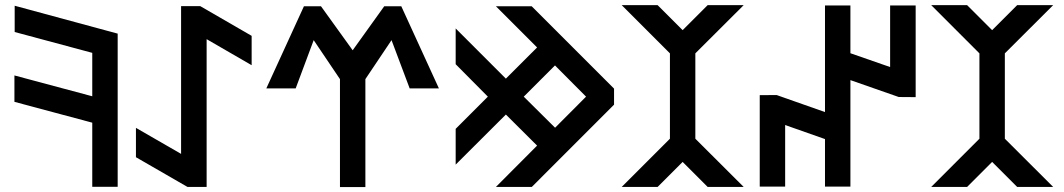

<svg xmlns="http://www.w3.org/2000/svg" viewBox="-20 -740 4212 760"><path d="M38.1 -717.3 445.8 -606.9V-0.5H345.2V-254.4L37.1 -336.9V-441.4L345.2 -358.9V-530.8L38.1 -613.3Z M722.2 0 518.1 -117.7V-233.9L696.8 -130.9V-715.8H772.5L976.1 -598.1V-481.9L797.9 -585V0Z M1183.1 -715.3H1250.5L1376 -541L1501 -715.3H1568.4L1717.3 -390.1H1601.6L1529.8 -581.1L1426.3 -426.8V0.5H1325.7V-426.8L1221.7 -581.1L1150.4 -390.1H1034.2Z M1942.9 -715.3H2084.5L2410.6 -389.2V-325.7L2085 0H1942.9L2106 -163.6L1982.4 -286.6L1783.7 -88.4V-230L1911.1 -357.4L1783.7 -485.8V-627.4L1982.4 -428.7L2106 -552.2ZM2176.8 -481 2053.2 -357.4 2177.2 -234.4 2299.8 -357.4Z M2440.9 -719.7H2583L2682.1 -620.6L2781.2 -719.7H2923.8L2732.4 -528.8V-190.9L2923.8 0H2781.2L2682.1 -99.1L2583 0H2440.9L2631.8 -190.9V-528.8Z M3503.4 -718.3H3604.5V-355.5L3537.6 -356L3346.2 -422.9V-1.5H3245.6V-189.5L3087.9 -245.1V-1.5H2987.3V-363.3L3054.2 -363.8L3245.6 -296.4V-718.3H3346.2V-529.3L3503.4 -474.6Z M3666 -719.7H3808.1L3907.2 -620.6L4006.3 -719.7H4148.9L3957.5 -528.8V-190.9L4148.9 0H4006.3L3907.2 -99.1L3808.1 0H3666L3856.9 -190.9V-528.8Z"/></svg>

Font: Kultigin
Style: Regular
Weight: 400
Designer: facebook.com/biligbitig
Foundry: facebook.com/biligbitig
Version: Version 1.0